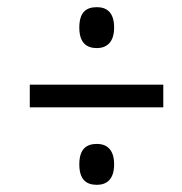

<svg xmlns="http://www.w3.org/2000/svg" viewBox="-20 -625 506 535"><path d="M250 -491C276 -491 298 -506 298 -548C298 -592 276 -605 250 -605C221 -605 201 -592 201 -548C201 -506 221 -491 250 -491ZM63 -326H435V-389H63ZM250 -110C276 -110 298 -124 298 -167C298 -210 276 -224 250 -224C221 -224 201 -210 201 -167C201 -124 221 -110 250 -110Z"/></svg>

Font: Noto Serif Condensed SemiBold
Style: Italic
Weight: 600
Width: 3
Italic angle: -12°
Designer: Monotype Design Team
Foundry: Monotype Imaging Inc.
Version: Version 2.014